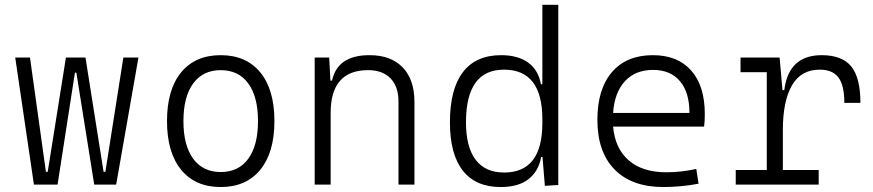

<svg xmlns="http://www.w3.org/2000/svg" viewBox="-20 -752 3556 782"><path d="M363.8 0 291 -456.1H285.2L214.4 0H118.2L42 -517.6H102.1L167 -52.2H174.3L248.5 -517.6H328.1L401.9 -52.2H409.2L482.4 -517.6H543.9L453.1 0Z M878.9 9.8Q775.4 9.8 717.8 -60.5Q660.2 -130.9 660.2 -258.8Q660.2 -387.2 717.8 -457.3Q775.4 -527.3 878.9 -527.3Q982.4 -527.3 1040 -457.3Q1097.7 -387.2 1097.7 -258.8Q1097.7 -130.9 1040 -60.5Q982.4 9.8 878.9 9.8ZM878.9 -51.3Q951.7 -51.3 991.2 -105.5Q1030.8 -159.7 1030.8 -258.8Q1030.8 -357.9 991.2 -412.1Q951.7 -466.3 878.9 -466.3Q806.6 -466.3 766.8 -412.1Q727.1 -357.9 727.1 -258.8Q727.1 -159.7 766.8 -105.5Q806.6 -51.3 878.9 -51.3Z M1603 0V-338.4Q1603 -399.9 1570.3 -433.1Q1537.6 -466.3 1479.5 -466.3Q1326.7 -466.3 1326.7 -292.5V0H1261.7V-517.6H1320.8L1325.7 -423.8H1332.5Q1354.5 -527.3 1484.9 -527.3Q1572.3 -527.3 1620.1 -477.5Q1668 -427.7 1668 -336.9V0Z M2019 9.8Q1917.5 9.8 1865 -57.1Q1812.5 -124 1812.5 -253.9Q1812.5 -388.7 1865.2 -458Q1918 -527.3 2021 -527.3Q2089.4 -527.3 2131.1 -497.1Q2172.9 -466.8 2183.1 -408.7H2189V-732.4H2253.9V1.5L2199.2 4.9L2189.5 -112.8H2184.1Q2174.3 -55.7 2133.3 -22.9Q2092.3 9.8 2019 9.8ZM2189 -251V-266.1Q2189 -468.3 2032.7 -468.3Q1877.9 -468.3 1877.9 -253.9Q1877.9 -153.3 1917.2 -101.3Q1956.5 -49.3 2033.2 -49.3Q2189 -49.3 2189 -251Z M2682.1 9.8Q2553.7 9.8 2483.4 -61.5Q2413.1 -132.8 2413.1 -263.7Q2413.1 -389.2 2472.4 -458.3Q2531.7 -527.3 2639.2 -527.3Q2739.7 -527.3 2795.2 -464.8Q2850.6 -402.3 2850.6 -287.1Q2850.6 -256.8 2847.7 -236.3H2477.1Q2484.9 -147 2541 -98.6Q2597.2 -50.3 2693.8 -50.3Q2754.4 -50.3 2815.9 -64L2825.2 -3.9Q2791 2.9 2753.9 6.3Q2716.8 9.8 2682.1 9.8ZM2477.1 -292H2788.1Q2788.1 -376 2749.3 -421.6Q2710.4 -467.3 2640.1 -467.3Q2567.9 -467.3 2525.4 -421.4Q2482.9 -375.5 2477.1 -292Z M3168.5 -222.7V-59.6H3314.5V0H2976.6V-59.6H3103V-458H2996.1V-517.6H3155.3L3167 -384.8H3174.3Q3191.9 -527.3 3326.7 -527.3Q3409.7 -527.3 3447 -481.4Q3484.4 -435.5 3484.4 -333H3418.9Q3418.9 -404.3 3395 -436.3Q3371.1 -468.3 3318.4 -468.3Q3242.7 -468.3 3205.6 -404.3Q3168.5 -340.3 3168.5 -222.7Z"/></svg>

Font: Cascadia Code NF Light
Style: Regular
Weight: 300
Monospace: yes
Designer: Aaron Bell
Foundry: Saja Typeworks
Version: Version 2404.023; ttfautohint (v1.8.4)